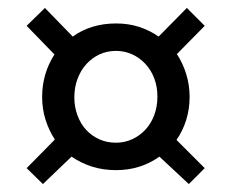

<svg xmlns="http://www.w3.org/2000/svg" viewBox="-20 -581 583 483"><path d="M163 -489Q185 -505 212.5 -513.5Q240 -522 272 -522Q303 -522 329.5 -513.5Q356 -505 379 -489L450 -561L495 -516L425 -445Q440 -422 448.5 -394.5Q457 -367 457 -337Q457 -307 448.5 -279.5Q440 -252 424 -229L495 -158L455 -118L381 -187Q359 -171 331.5 -162Q304 -153 272 -153Q239 -153 211 -162Q183 -171 160 -187L88 -118L47 -158L118 -230Q103 -253 94.5 -280Q86 -307 86 -337Q86 -367 94 -394Q102 -421 117 -444L47 -516L93 -561ZM167 -336Q167 -312 175 -290.5Q183 -269 197 -254Q211 -239 230 -230.5Q249 -222 272 -222Q293 -222 312 -230.5Q331 -239 345.5 -254.5Q360 -270 368 -291.5Q376 -313 376 -338Q376 -363 368 -384Q360 -405 345.5 -420.5Q331 -436 312 -444.5Q293 -453 272 -453Q249 -453 230 -444Q211 -435 197 -419.5Q183 -404 175 -382.5Q167 -361 167 -336Z"/></svg>

Font: Rising Sun Medium
Style: Regular
Weight: 500
Designer: Matt McInerney, Pablo Impallari, Rodrigo Fuenzalida (Raleway font), Stephen Hutchings (Greek), Cristiano Sobral (main ch
Foundry: The Rising Sun Project Authors
Version: Version 4.327; ttfautohint (v1.8.4.7-5d5b-dirty)